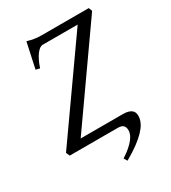

<svg xmlns="http://www.w3.org/2000/svg" viewBox="-194 -727 890 999"><g transform="rotate(-30 251.0 -227.5)"><path d="M15.1 -22 401.4 -569.8H189.9Q182.6 -569.8 173.6 -563.7Q164.6 -557.6 155 -545.4Q145.5 -533.2 136 -514.4Q126.5 -495.6 118.2 -470.2L94.2 -476.1L127 -627.9Q138.7 -625 148.2 -622.6Q157.7 -620.1 167 -618.7Q176.3 -617.2 186.5 -616.2Q196.8 -615.2 209.5 -615.2H494.1L502.4 -594.2L118.7 -48.8H372.6Q409.7 -48.8 425.8 -33.4Q441.9 -18.1 436.5 14.2Q434.1 28.8 424.6 46.1Q415 63.5 395.8 83.5Q376.5 103.5 346.2 126Q315.9 148.4 272 173.3L259.8 153.3Q288.6 134.8 306.6 118.7Q324.7 102.5 335.2 88.9Q345.7 75.2 349.9 64.7Q354 54.2 355 46.9Q357.9 26.4 348.9 13.2Q339.8 0 313.5 0H24.9Z"/></g></svg>

Font: Gentium Plus Eur
Style: Italic
Weight: 400
Italic angle: -8°
Designer: J. Victor Gaultney, Annie Olsen, Iska Routamaa, Becca Hirsbrunner
Foundry: SIL International
Version: Version 5.000